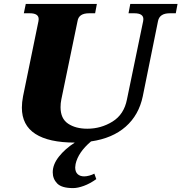

<svg xmlns="http://www.w3.org/2000/svg" viewBox="-20 -720 929 983"><path d="M889 -700 880 -652H849Q797 -652 789 -612L711 -227Q691 -131 623.5 -71.5Q556 -12 446 4Q380 60 367 120Q365 132 365 137Q365 160 377.5 171.5Q390 183 411 183Q423 183 437.5 179Q452 175 463 169L473 197Q441 220 409.5 231.5Q378 243 354 243Q296 243 273 219.5Q250 196 250 162Q250 122 281.5 82Q313 42 363 10Q230 10 161 -34.5Q92 -79 92 -169Q92 -196 98 -227L177 -612Q178 -616 178 -622Q178 -652 133 -652H102L112 -700H476L467 -652H436Q383 -652 377 -612L294 -211Q290 -192 290 -171Q290 -113 328.5 -87Q367 -61 427 -61Q497 -61 556 -97.5Q615 -134 630 -211L713 -612Q714 -616 714 -622Q714 -652 668 -652H638L647 -700Z"/></svg>

Font: Taviraj Black
Style: Italic
Weight: 900
Italic angle: -12°
Designer: Katatrad Team
Foundry: CadsonDemak
Version: Version 1.001